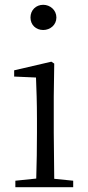

<svg xmlns="http://www.w3.org/2000/svg" viewBox="-20 -780 368 800"><path d="M160 -655C189 -655 215 -676 215 -707C215 -738 189 -760 160 -760C130 -760 107 -738 107 -707C107 -676 130 -655 160 -655ZM130 0H285V-27L206 -35L204 -227V-378L206 -515L194 -523L39 -487V-461L130 -457C132 -407 134 -352 134 -285V-227C134 -173 133 -91 131 -36L44 -27V0Z"/></svg>

Font: Noto Serif CJK TC Light
Style: Regular
Weight: 300
Designer: Ryoko NISHIZUKA 西塚涼子 (kana & ideographs); Frank Grießhammer (Latin, Greek & Cyrillic); Wenlong ZHANG 张文龙 (bopomofo); San
Foundry: Adobe
Version: Version 2.001;hotconv 1.1.0;makeotfexe 2.6.0